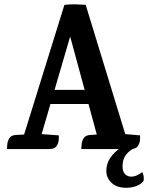

<svg xmlns="http://www.w3.org/2000/svg" viewBox="-20 -708 703 912"><path d="M178 -71 259 -65Q260 -60 259 -44Q258 -28 248.5 -14Q239 0 214 0H13Q14 -5 14.5 -20.5Q15 -36 24 -51Q33 -66 57 -67L96 -69ZM574 -71 645 -65Q646 -60 645 -44Q644 -28 634.5 -14Q625 0 600 0H366Q367 -5 367.5 -20.5Q368 -36 377 -51Q386 -66 410 -67L439 -69ZM172 -281H444V-214H172ZM455 -13 290 -620 338 -619 157 0H73L286 -685Q316 -688 336.5 -687.5Q357 -687 387 -685L582 -48ZM610 -32 624 -8Q593 7 577.5 28.5Q562 50 562 82Q562 107 574 119Q586 131 603 131Q618 131 632.5 124Q647 117 655 110Q660 113 662 128Q664 143 662 151Q652 166 629 175Q606 184 580 184Q534 184 509.5 160Q485 136 485 105Q485 69 504 41.5Q523 14 552 -5Q581 -24 610 -32Z"/></svg>

Font: Karma Variable Light
Style: Regular
Weight: 300
Designer: Joana Correia
Foundry: Indian Type Foundry
Version: Version 3.000